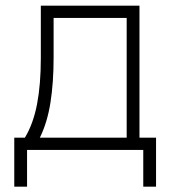

<svg xmlns="http://www.w3.org/2000/svg" viewBox="-20 -538 626 689"><path d="M31.2 131.8V-43.9H69.3Q99.6 -94.2 113 -164.6Q126.5 -234.9 126.5 -329.1V-517.6H480.5V-43.9H540V131.8H494.1V0H77.1V131.8ZM434.6 -43.9V-473.6H172.4V-332.5Q172.4 -241.7 161.1 -170.2Q149.9 -98.6 123 -43.9Z"/></svg>

Font: Cascadia Mono NF ExtraLight
Style: Regular
Weight: 200
Monospace: yes
Designer: Aaron Bell
Foundry: Saja Typeworks
Version: Version 2404.023; ttfautohint (v1.8.4)